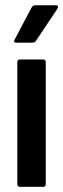

<svg xmlns="http://www.w3.org/2000/svg" viewBox="-20 -722 244 742"><path d="M57.3 0Q46.9 0 46.9 -10.9V-481.4Q46.9 -492.3 57.3 -492.3H146.5Q156.9 -492.3 156.9 -481.4V-10.9Q156.9 0 146.5 0ZM42.8 -557Q30.9 -557 36.4 -568.9L102.3 -693.3Q107.3 -701.7 116.2 -701.7H196.3Q202.2 -701.7 203.7 -698Q205.2 -694.3 202.2 -688.8L119.5 -564.9Q115.6 -557 104.6 -557Z"/></svg>

Font: Sofia Sans Condensed
Style: Regular
Weight: 400
Designer: Botio Nikoltchev, Ani Petrova
Foundry: lettersoup
Version: Version 4.100